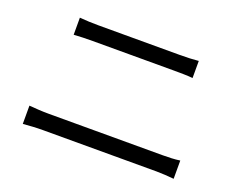

<svg xmlns="http://www.w3.org/2000/svg" viewBox="-93 -794 1143 909"><g transform="rotate(20 478.0 -339.5)"><path d="M88 -149Q112 -147 137 -145.5Q162 -144 188 -144H761Q783 -144 805 -145Q827 -146 848 -149V-57Q826 -59 803.5 -60.5Q781 -62 761 -62H188Q162 -62 137 -60.5Q112 -59 88 -57ZM170 -622Q193 -620 217 -619Q241 -618 264 -618H674Q700 -618 724.5 -619Q749 -620 769 -622V-536Q749 -538 723.5 -538.5Q698 -539 674 -539H265Q215 -539 170 -536Z"/></g></svg>

Font: Kinto Sans
Style: Regular
Weight: 400
Designer: Authors: Ryoko NISHIZUKA  (kana & ideographs); Paul D. Hunt (Latin, Greek & Cyrillic); Wenlong ZHANG  (bopomofo); Sandol
Foundry: Adobe Systems Incorporated, ookami Inc.
Version: Version 0.001